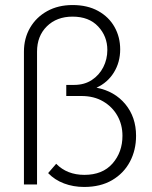

<svg xmlns="http://www.w3.org/2000/svg" viewBox="-20 -732 603 762"><path d="M314 10Q271 10 234 -4Q197 -18 171 -45L203 -82Q246 -38 315 -38Q387 -38 426.5 -83Q466 -128 466 -193Q466 -237 446 -272.5Q426 -308 389.5 -329.5Q353 -351 303 -351H243V-395H274Q315 -395 344.5 -414.5Q374 -434 390 -465.5Q406 -497 406 -534Q406 -588 369.5 -627Q333 -666 268 -666Q205 -666 166 -627.5Q127 -589 127 -527V0H75V-527Q75 -580 99.5 -622Q124 -664 167.5 -688Q211 -712 268 -712Q327 -712 369.5 -688.5Q412 -665 434.5 -625Q457 -585 457 -536Q457 -485 432 -444.5Q407 -404 363 -384Q435 -370 477.5 -318.5Q520 -267 520 -193Q520 -136 495.5 -90Q471 -44 425 -17Q379 10 314 10Z"/></svg>

Font: Outfit ExtraLight
Style: Regular
Weight: 200
Designer: Rodrigo Fuenzalida
Foundry: fragTYPE
Version: Version 1.100; ttfautohint (v1.8.4.7-5d5b);gftools[0.9.27]